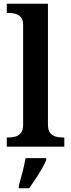

<svg xmlns="http://www.w3.org/2000/svg" viewBox="-20 -780 378 1021"><path d="M16 0V-49H28Q46 -49 63 -54Q80 -59 91.5 -73.5Q103 -88 103 -117V-647Q103 -675 91 -688.5Q79 -702 62 -706.5Q45 -711 28 -711H16V-760H235V-117Q235 -88 246.5 -73.5Q258 -59 275.5 -54Q293 -49 310 -49H322V0ZM80 208Q89 177 99.5 136Q110 95 116 61H226V71Q217 92 201.5 119Q186 146 168.5 172.5Q151 199 135 221H80Z"/></svg>

Font: Noto Nastaliq Urdu SemiBold
Style: Regular
Weight: 600
Version: Version 3.007